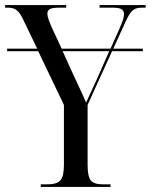

<svg xmlns="http://www.w3.org/2000/svg" viewBox="-24 -734 592 754"><path d="M136 0V-10H162Q199 -10 213 -25.5Q227 -41 227 -87V-322L126 -533H4V-543H122L68 -655Q54 -685 41 -694.5Q28 -704 7 -704H-4V-714H236V-704H212Q182 -704 172 -698.5Q162 -693 162 -680Q162 -665 179 -627L218 -543H410L445 -621Q455 -644 459 -656.5Q463 -669 463 -678Q463 -692 453 -698Q443 -704 416 -704H367V-714H548V-704H534Q510 -704 497.5 -693.5Q485 -683 470 -651L421 -543H537V-533H416L320 -322V-87Q320 -41 332.5 -25.5Q345 -10 381 -10H410V0ZM262 -445Q276 -414 289 -387Q302 -360 314 -331Q322 -348 334.5 -375.5Q347 -403 360 -431L405 -533H222Z"/></svg>

Font: Noto Serif Display Condensed
Style: Regular
Weight: 400
Width: 3
Designer: Monotype Design Team
Foundry: Monotype Imaging Inc.
Version: Version 2.009